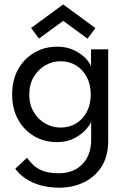

<svg xmlns="http://www.w3.org/2000/svg" viewBox="-20 -635 578 874"><path d="M250.4 219.3Q201.3 219.3 162.1 207.8Q123 196.2 94.7 176.6Q66.4 157 49.6 133.1L102.8 83.1Q113.3 97.8 129.5 114.2Q145.6 130.6 173.7 142.1Q201.7 153.6 247.7 153.6Q315.1 153.6 355.1 112.2Q395 70.8 395 1.4V-7.3H472.6V5.3Q472.6 76.4 442 124Q411.4 171.6 360.9 195.4Q310.4 219.3 250.4 219.3ZM395 0V-81.4Q391.4 -68.9 372 -46.4Q352.6 -23.9 319 -6Q285.4 12 239.4 12Q182.9 12 136.5 -14.6Q90.1 -41.3 62.7 -90.1Q35.3 -138.9 35.3 -205Q35.3 -271.1 62.7 -319.9Q90.1 -368.7 136.5 -395.6Q182.9 -422.5 239.4 -422.5Q284.8 -422.5 318.1 -406Q351.4 -389.4 371.2 -368Q390.9 -346.6 394.4 -331.4V-410.5H472.6V0ZM113.3 -205Q113.3 -158.7 133.6 -124.8Q153.9 -90.9 186.4 -72.6Q218.9 -54.3 255.3 -54.3Q294.9 -54.3 326 -72.9Q357.1 -91.6 375 -125.5Q393 -159.4 393 -205Q393 -250.6 375 -284.5Q357.1 -318.4 326 -337.3Q294.9 -356.2 255.3 -356.2Q218.9 -356.2 186.4 -337.7Q153.9 -319.1 133.6 -285.2Q113.3 -251.3 113.3 -205ZM157.6 -459.6 121.4 -507.6 267.8 -614.8 414.4 -507.3 378.6 -458.9 267.8 -540.1Z"/></svg>

Font: League Spartan Extralight
Style: Regular
Weight: 200
Foundry: The League of Moveable Type
Version: Version 2.300; ttfautohint (v1.8.3)